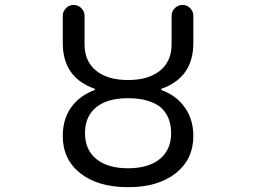

<svg xmlns="http://www.w3.org/2000/svg" viewBox="-20 -775 1040 784"><path d="M634.8 -337.9Q587.9 -374 502.9 -374Q418 -374 372.6 -336.9Q327.1 -299.8 327.1 -231.4Q327.1 -163.1 373.5 -125.5Q419.9 -87.9 502.9 -87.9Q585.9 -87.9 632.3 -125.5Q678.7 -163.1 678.7 -231.4Q678.7 -299.8 634.8 -337.9ZM236.3 -599.6V-710.9Q236.3 -728.5 249.5 -741.7Q262.7 -754.9 280.8 -754.9Q298.8 -754.9 312 -741.7Q325.2 -728.5 325.2 -710.9V-594.7Q325.2 -524.4 372.6 -486.3Q419.9 -448.2 502.9 -448.2Q585.9 -448.2 633.3 -486.3Q680.7 -524.4 680.7 -594.7V-710.9Q680.7 -728.5 693.8 -741.7Q707 -754.9 725.1 -754.9Q743.2 -754.9 756.3 -741.7Q769.5 -728.5 769.5 -710.9V-599.6Q769.5 -459 640.6 -413.1Q637.7 -412.1 637.7 -410.2Q637.7 -408.2 639.6 -407.2Q693.4 -387.7 727.5 -345.7Q769.5 -293.9 769.5 -219.7Q769.5 -125 697.8 -67.9Q626 -10.7 502.9 -10.7Q379.9 -10.7 308.1 -67.4Q236.3 -124 236.3 -219.7Q236.3 -295.9 278.3 -346.7Q312.5 -387.7 366.2 -407.2Q368.2 -408.2 368.2 -410.2Q368.2 -412.1 365.2 -413.1Q236.3 -459 236.3 -599.6Z"/></svg>

Font: Rounded-X Mgen+ 2m regular
Style: Regular
Weight: 400
Designer: [Source Han Sans]
Ryoko NISHIZUKA  (kana & ideographs); Paul D. Hunt (Latin, Greek & Cyrillic); Wenlong ZHANG  (bopomofo
Version: Version 1.059.20150602